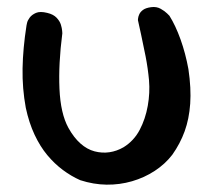

<svg xmlns="http://www.w3.org/2000/svg" viewBox="-20 -513 595 536"><path d="M204 -10Q179 -21 155.5 -38.5Q132 -56 112 -80Q92 -104 76.5 -137Q61 -170 52 -212Q42 -266 43 -322Q44 -378 54 -442Q54 -442 55.5 -449Q57 -456 63 -464Q69 -472 80.5 -477Q92 -482 112 -477Q129 -473 138 -463.5Q147 -454 150 -444Q153 -434 153.5 -427Q154 -420 154 -420Q143 -335 146 -265.5Q149 -196 171 -156Q186 -129 204.5 -112.5Q223 -96 244 -90.5Q265 -85 285.5 -88Q306 -91 325 -102Q354 -120 370 -150.5Q386 -181 392.5 -217.5Q399 -254 396 -289Q393 -322 386.5 -355.5Q380 -389 374 -416Q368 -443 365 -457Q365 -457 365.5 -462Q366 -467 369 -473.5Q372 -480 379.5 -485.5Q387 -491 402 -493Q417 -495 428.5 -488.5Q440 -482 446.5 -475.5Q453 -469 453 -469Q470 -442 484 -403Q498 -364 506 -320Q514 -266 511 -223.5Q508 -181 495.5 -146.5Q483 -112 461 -81Q441 -55 412 -36Q383 -17 348.5 -7Q314 3 277.5 2.5Q241 2 204 -10Z"/></svg>

Font: Sour Gummy
Style: Regular
Weight: 400
Designer: Stefie Justprince
Foundry: Eifetstype
Version: Version 1.000